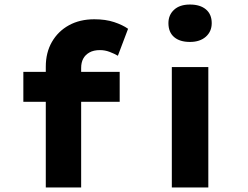

<svg xmlns="http://www.w3.org/2000/svg" viewBox="-20 -827 1093 847"><path d="M182 0V-533Q182 -595 209 -642Q236 -689 284 -715.5Q332 -742 396 -742Q446 -742 483.5 -729.5Q521 -717 545 -700L500 -581Q485 -590 464 -598Q443 -606 421 -606Q393 -606 374.5 -595.5Q356 -585 347 -568Q338 -551 338 -527V0H261Q236 0 216.5 0Q197 0 182 0ZM83 -378V-510H508V-378ZM738 0V-531H899V0ZM818 -642Q773 -642 748 -663.5Q723 -685 723 -725Q723 -761 748 -784Q773 -807 818 -807Q863 -807 888.5 -785.5Q914 -764 914 -725Q914 -688 888 -665Q862 -642 818 -642Z"/></svg>

Font: Lexend Giga
Style: Bold
Weight: 700
Version: Version 1.007